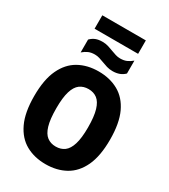

<svg xmlns="http://www.w3.org/2000/svg" viewBox="-261 -1231 1204 1364"><g transform="rotate(30 341.0 -549.0)"><path d="M341 10Q249 10 179 -29Q109 -68 69.5 -151.8Q30 -235.5 30 -370Q30 -505 69.5 -588.5Q109 -672 179 -711Q249 -750 341 -750Q433 -750 503.2 -711Q573.5 -672 612.8 -588.5Q652 -505 652 -370Q652 -235.5 612.8 -151.8Q573.5 -68 503.2 -29Q433 10 341 10ZM341 -134.5Q383 -134.5 412.2 -156.2Q441.5 -178 457.2 -228.8Q473 -279.5 473 -366.5Q473 -456.5 457.2 -508.8Q441.5 -561 412.2 -583.2Q383 -605.5 341 -605.5Q299.5 -605.5 270 -583.8Q240.5 -562 225 -511.2Q209.5 -460.5 209.5 -373.5Q209.5 -283.5 225 -231.2Q240.5 -179 270 -156.8Q299.5 -134.5 341 -134.5ZM423 -800.5Q397 -800.5 374.8 -807.2Q352.5 -814 332 -822Q313.5 -829 295 -834.8Q276.5 -840.5 257 -840.5Q227 -840.5 205 -831Q183 -821.5 161 -802.5V-908Q180 -927.5 203 -936.8Q226 -946 259 -946Q285 -946 307.2 -939Q329.5 -932 350 -924Q368.5 -917 387 -911.2Q405.5 -905.5 425 -905.5Q455 -905.5 477 -915Q499 -924.5 521 -943V-837.5Q485 -800.5 423 -800.5ZM162.5 -998V-1108H519.5V-998Z"/></g></svg>

Font: Encode Sans Condensed Condensed ExtraBold
Style: Regular
Weight: 800
Width: 3
Designer: Multiple Designers
Foundry: Impallari Type
Version: Version 3.000; ttfautohint (v1.8.3) -l 8 -r 50 -G 200 -x 14 